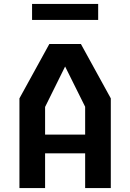

<svg xmlns="http://www.w3.org/2000/svg" viewBox="-20 -953 660 973"><path d="M78.5 0H208.5V-176H411.5V0H541.5V-454.5L390 -730H230L78.5 -454.5ZM142.5 -852H477.5V-933H142.5ZM208.5 -271V-411L310 -616L411.5 -412V-271Z"/></svg>

Font: Monaspace Krypton SemiBold
Style: Regular
Weight: 600
Designer: Riley Cran & the Lettermatic Team
Foundry: Lettermatic
Version: Version 1.200 (Monaspace Krypton)